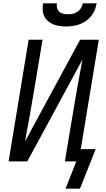

<svg xmlns="http://www.w3.org/2000/svg" viewBox="-20 -975 640 1160"><path d="M379 -815Q359 -815 339 -818Q319 -821 301.5 -828Q284 -835 269.5 -848Q255 -861 247 -878Q239 -895 238 -915Q237 -935 240 -955H324Q321 -941 324.5 -927Q328 -913 338 -904Q348 -895 362 -892Q376 -889 391 -889Q406 -889 420.5 -892Q435 -895 448 -904Q461 -913 469.5 -926.5Q478 -940 480 -955H564Q560 -934 552.5 -914.5Q545 -895 531 -878Q517 -861 498.5 -848Q480 -835 460 -828Q440 -821 419.5 -818Q399 -815 379 -815ZM463 165H376L441 0H372L421 -294Q434 -374 448.5 -454.5Q463 -535 478 -615L145 0H32L153 -735H237L188 -441Q175 -361 160.5 -280.5Q146 -200 131 -120L464 -735H577L468 -74H558Z"/></svg>

Font: Iosevka Curly Extended Oblique
Style: Regular
Weight: 400
Width: 7
Italic angle: -9°
Monospace: yes
Designer: Belleve Invis
Foundry: Belleve Invis
Version: Version 11.1.0; ttfautohint (v1.8.3)